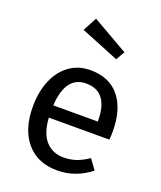

<svg xmlns="http://www.w3.org/2000/svg" viewBox="-148 -895 841 1001"><g transform="rotate(20 272.0 -394.5)"><path d="M491 -232H155Q161 -145 199 -104Q237 -63 297 -63Q335 -63 367 -74Q399 -85 434 -109L474 -54Q390 12 290 12Q180 12 118.5 -60Q57 -132 57 -258Q57 -340 83.5 -403.5Q110 -467 159.5 -503Q209 -539 276 -539Q381 -539 437 -470Q493 -401 493 -279Q493 -256 491 -232ZM402 -306Q402 -384 371 -425Q340 -466 278 -466Q165 -466 155 -300H402ZM409 -687 381 -638 169 -724 210 -801Z"/></g></svg>

Font: Fira Sans
Style: Regular
Weight: 400
Designer: bBox Type GmbH & Carrois Corporate GbR & Edenspiekermann AG
Foundry: bBox Type GmbH & Carrois Corporate GbR & Edenspiekermann AG
Version: Version 4.301